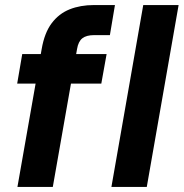

<svg xmlns="http://www.w3.org/2000/svg" viewBox="-20 -740 727 760"><path d="M49 0 145 -546Q156 -610 184.5 -648Q213 -686 255.5 -703Q298 -720 352 -720H435L415 -601H353Q322 -601 306 -588.5Q290 -576 285 -546L189 0ZM48 -409 68 -526H402L381 -409ZM421 0 547 -720H687L561 0Z"/></svg>

Font: DM Sans 9pt ExtraBold
Style: Italic
Weight: 800
Italic angle: -10°
Version: Version 4.004;gftools[0.9.30]